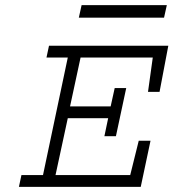

<svg xmlns="http://www.w3.org/2000/svg" viewBox="-20 -728 676 748"><path d="M170.9 -549.8H635.7L601.6 -370.1H556.6L575.2 -503.9H293.9L252.9 -313.5H411.1L426.8 -384.8H471.7L431.6 -197.3H386.7L401.4 -267.6H244.1L196.3 -45.9H487.3L520.5 -179.7H566.4L528.3 0H53.7L63.5 -45.9H147.5L244.1 -503.9H161.1ZM297.9 -708H629.9L619.1 -659.2H287.1Z"/></svg>

Font: Thabit-Oblique
Style: Oblique
Weight: 500
Designer: Regenerated by Nadim Shaikli
Foundry: MAK Alagha
Version: 0.01